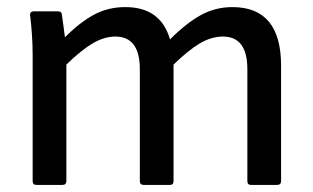

<svg xmlns="http://www.w3.org/2000/svg" viewBox="-20 -521 883 541"><path d="M82 0Q72 0 72 -11V-366Q72 -394 70 -423.5Q68 -453 65 -477Q63 -489 76 -489H143Q153 -489 154 -482Q156 -467 158.5 -450Q161 -433 163 -416Q206 -459 245.5 -480Q285 -501 333 -501Q433 -501 459 -410Q505 -456 546 -478.5Q587 -501 635 -501Q772 -501 772 -336V-11Q772 0 761 0H687Q677 0 677 -11V-326Q677 -418 608 -418Q576 -418 543.5 -399Q511 -380 469 -339V-11Q469 0 459 0H385Q374 0 374 -11V-326Q374 -418 305 -418Q274 -418 241.5 -399Q209 -380 167 -339V-11Q167 0 156 0Z"/></svg>

Font: Sofia Sans Medium
Style: Regular
Weight: 500
Designer: Botio Nikoltchev, Ani Petrova
Foundry: lettersoup
Version: Version 4.101; ttfautohint (v1.8.4.7-5d5b)